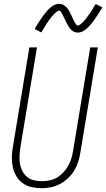

<svg xmlns="http://www.w3.org/2000/svg" viewBox="-20 -985 560 1013"><path d="M199 8Q172 8 146 2Q120 -4 99.5 -19Q79 -34 66 -56Q53 -78 47.5 -103.5Q42 -129 42.5 -156Q43 -183 48 -210L135 -735H175L87 -204Q84 -183 83 -161.5Q82 -140 85.5 -120Q89 -100 98.5 -82Q108 -64 123 -51.5Q138 -39 158.5 -34Q179 -29 200 -29Q220 -29 240.5 -33Q261 -37 279.5 -47.5Q298 -58 313 -74Q328 -90 338.5 -108Q349 -126 355.5 -146Q362 -166 365 -186L456 -735H496L404 -180Q400 -155 392.5 -131Q385 -107 371.5 -85Q358 -63 338.5 -44.5Q319 -26 296 -14Q273 -2 248.5 3Q224 8 199 8ZM391 -813Q385 -813 379 -814.5Q373 -816 368 -818.5Q363 -821 358.5 -825Q354 -829 350.5 -833Q347 -837 344 -842Q341 -847 338 -852Q335 -857 332.5 -862Q330 -867 327.5 -872Q325 -877 322.5 -882.5Q320 -888 317 -893.5Q314 -899 311.5 -904.5Q309 -910 306.5 -914Q304 -918 300.5 -923.5Q297 -929 292 -929Q288 -929 284 -926.5Q280 -924 277 -921.5Q274 -919 270 -915.5Q266 -912 262 -907Q258 -902 256.5 -901Q255 -900 253 -897Q251 -894 248.5 -891Q246 -888 243.5 -885Q241 -882 238.5 -878.5Q236 -875 233.5 -871Q231 -867 228 -863Q225 -859 222.5 -854.5Q220 -850 217 -845Q214 -840 211 -835Q208 -830 204.5 -825Q201 -820 198 -814L163 -832Q169 -844 175.5 -853.5Q182 -863 187.5 -872Q193 -881 198.5 -889Q204 -897 209.5 -904Q215 -911 219.5 -917Q224 -923 229 -928.5Q234 -934 242 -941.5Q250 -949 257 -953.5Q264 -958 273.5 -961.5Q283 -965 292 -965Q298 -965 303.5 -963.5Q309 -962 314 -959.5Q319 -957 323.5 -953Q328 -949 332 -945Q336 -941 339 -936.5Q342 -932 345 -927Q348 -922 350.5 -916.5Q353 -911 355.5 -906Q358 -901 360.5 -895.5Q363 -890 365.5 -884.5Q368 -879 370.5 -874Q373 -869 376 -864.5Q379 -860 382 -855Q385 -850 391 -850Q395 -850 398.5 -852.5Q402 -855 405.5 -857.5Q409 -860 412.5 -863.5Q416 -867 420.5 -871.5Q425 -876 426 -877.5Q427 -879 429.5 -881.5Q432 -884 434 -887Q436 -890 438.5 -893.5Q441 -897 443.5 -900.5Q446 -904 449 -907.5Q452 -911 454.5 -915.5Q457 -920 460 -924Q463 -928 466 -933Q469 -938 472 -943Q475 -948 478 -953.5Q481 -959 485 -964L520 -946Q513 -935 507 -925Q501 -915 495 -906Q489 -897 483.5 -889Q478 -881 473 -874Q468 -867 463 -861Q458 -855 453.5 -850Q449 -845 441 -837.5Q433 -830 425.5 -825Q418 -820 409 -816.5Q400 -813 391 -813Z"/></svg>

Font: Iosevka SS04 XLt Obl
Style: Regular
Weight: 200
Italic angle: -9°
Monospace: yes
Designer: Belleve Invis
Foundry: Belleve Invis
Version: Version 19.0.0; ttfautohint (v1.8.4)